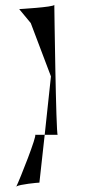

<svg xmlns="http://www.w3.org/2000/svg" viewBox="-20 -726 412 799"><path d="M46 53 48 50C46 51 46 52 46 53ZM48 50C62 41 137 34 144 34L166 -165H126C136 -165 62 22 48 50ZM60 -688 108 -630 192 -408 166 -165H220C213 -165 206 -706 206 -706C206 -696 52 -688 60 -688Z"/></svg>

Font: Ampere
Style: SCExt
Weight: 400
Version: Version 1